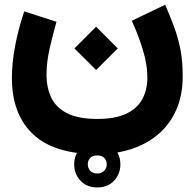

<svg xmlns="http://www.w3.org/2000/svg" viewBox="-20 -405 831 820"><path d="M297.9 -198.2 390.6 -106 482.9 -198.2 390.6 -291ZM543 -316.4Q571.8 -252.9 590.6 -190.7Q609.4 -128.4 609.4 -74.2Q609.4 -21.5 587.6 18.6Q565.9 58.6 518.8 80.8Q471.7 103 395.5 103Q316.9 103 269 79.8Q221.2 56.6 200 13.9Q178.7 -28.8 178.7 -86.9Q178.7 -139.6 192.4 -199.5Q206.1 -259.3 221.2 -312L83.5 -356.4Q58.1 -280.8 44.4 -208Q30.8 -135.3 30.8 -72.3Q30.8 83 121.1 168.2Q211.4 253.4 395.5 253.4Q472.2 253.4 538.3 232.4Q604.5 211.4 654.3 169.7Q704.1 127.9 732.2 65.4Q760.3 2.9 760.3 -80.1Q760.3 -142.1 751 -191.2Q741.7 -240.2 724.9 -286.4Q708 -332.5 685.5 -384.8ZM395.5 258.8Q415.5 258.8 425.8 270Q436 281.2 436 296.9Q436 312.5 425 324.2Q414.1 335.9 395.4 335.9Q376 335.9 365.5 324.7Q355 313.5 355 296.9Q355 280.3 365.2 269.5Q375.5 258.8 395.5 258.8ZM395.5 199.2Q350.4 199.2 323.6 227.8Q296.9 256.3 296.9 296.9Q296.9 337.4 323.6 366.5Q350.4 395.5 395.5 395.5Q440.6 395.5 467.4 366.7Q494.1 337.9 494.1 296.9Q494.1 255.9 467.3 227.5Q440.4 199.2 395.5 199.2Z"/></svg>

Font: Estedad-FD-VF Thin
Style: Regular
Weight: 100
Designer: Amin Abedi
Version: Version 5.0